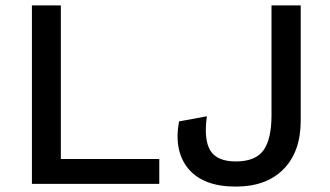

<svg xmlns="http://www.w3.org/2000/svg" viewBox="-20 -680 1221 710"><path d="M205 -92H569V0H98V-660H205ZM1092 -660V-234Q1092 -119 1028.5 -54.5Q965 10 852 10Q732 10 677 -55.5Q622 -121 642 -231L745 -250Q733 -163 758 -123Q783 -83 852 -83Q925 -83 954.5 -124.5Q984 -166 984 -254V-660Z"/></svg>

Font: Elaine Sans Medium
Style: Regular
Weight: 500
Designer: Wei Huang
Foundry: Wei Huang
Version: Version 2.001;PS 002.001;hotconv 1.0.88;makeotf.lib2.5.64775